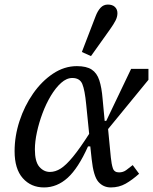

<svg xmlns="http://www.w3.org/2000/svg" viewBox="-20 -810 671 842"><path d="M133 -155Q133 -101 152.5 -78.5Q172 -56 199 -56Q223 -56 246.5 -71Q270 -86 300 -122.5Q330 -159 371 -223L358 -352Q352 -415 341 -441.5Q330 -468 297 -468Q272 -468 248 -446.5Q224 -425 203 -390Q182 -355 166.5 -313.5Q151 -272 142 -230.5Q133 -189 133 -155ZM173 12Q116 12 80 -28.5Q44 -69 44 -147Q44 -213 65.5 -279Q87 -345 125 -399.5Q163 -454 212.5 -487Q262 -520 317 -520Q359 -520 382 -505Q405 -490 415.5 -458Q426 -426 430 -376L439 -280H446L555 -508H631V-460L454 -244L466 -120Q469 -90 475 -72Q481 -54 502 -54Q520 -54 533.5 -64Q547 -74 562 -86L590 -48Q560 -21 531 -4.5Q502 12 466 12Q433 12 411.5 -12.5Q390 -37 382 -112L376 -168H366Q323 -72 276.5 -30Q230 12 173 12ZM339 -582Q354 -621 369 -660Q384 -699 399 -738Q408 -762 421 -776Q434 -790 453 -790Q473 -790 484 -779.5Q495 -769 495 -752Q495 -736 486.5 -719.5Q478 -703 463 -682Q442 -653 421 -623Q400 -593 379 -564Z"/></svg>

Font: Source Serif 4 Caption
Style: Italic
Weight: 400
Italic angle: -12°
Designer: Frank Grießhammer
Foundry: Adobe Systems Incorporated
Version: Version 4.004;hotconv 1.0.117;makeotfexe 2.5.65602